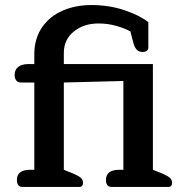

<svg xmlns="http://www.w3.org/2000/svg" viewBox="-20 -741 715 761"><path d="M70 0Q47 0 47 -28Q47 -68 100 -68H116V-414H63Q51 -414 44.5 -422Q38 -430 38 -444Q38 -465 52.5 -476Q67 -487 91 -487H116V-526Q116 -587 146 -631.5Q176 -676 227.5 -698.5Q279 -721 342 -721Q413 -721 473.5 -700.5Q534 -680 568 -653V-554Q568 -535 545 -535Q530 -535 521.5 -544.5Q513 -554 508 -573L497 -616Q477 -628 442.5 -638Q408 -648 370 -648Q312 -648 272.5 -616Q233 -584 233 -531V-487H586V-68L626 -52Q646 -43 654 -35.5Q662 -28 662 -17Q662 0 647 0H423Q400 0 400 -28Q400 -68 453 -68H469V-420L233 -414V-68L273 -52Q293 -43 301 -35.5Q309 -28 309 -17Q309 0 294 0Z"/></svg>

Font: Maitree Semibold
Style: Regular
Weight: 600
Designer: CadsonDemak Team
Foundry: CadsonDemak
Version: Version 1.010